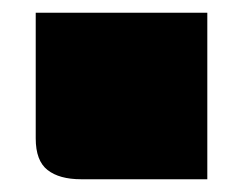

<svg xmlns="http://www.w3.org/2000/svg" viewBox="-20 -197 381 301"><path d="M305 84H107Q73 84 54.5 69.5Q36 55 36 20V-177H305Z"/></svg>

Font: ChangwonDangamAsac Bold
Style: Regular
Weight: 700
Designer: Choi Chi-young, Lee Youngbeen, Kim Jungjin, Yoon Jihee, Han Dohee
Foundry: YoonDesign Inc.
Version: Version 1.010;Build 20210623